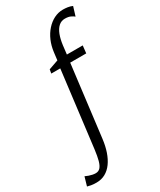

<svg xmlns="http://www.w3.org/2000/svg" viewBox="-367 -896 1022 1229"><g transform="rotate(-30 144.5 -281.5)"><path d="M140.5 -608Q146 -652 162.2 -689.5Q178.5 -727 203.8 -755.2Q229 -783.5 260.2 -799.2Q291.5 -815 326.5 -815Q342.5 -815 360.2 -812.5Q378 -810 395 -802.5L374.5 -735.5Q365 -743.5 349.2 -751Q333.5 -758.5 308 -758.5Q281.5 -758.5 262 -741.2Q242.5 -724 230.2 -692Q218 -660 212.5 -617L205 -553H322L316 -497.5H197.5L132.5 28.5Q126.5 78 112.5 119Q98.5 160 76.8 190Q55 220 25.8 236Q-3.5 252 -39.5 252Q-64 252 -79.8 249Q-95.5 246 -106 243L-87 178Q-75.5 183.5 -62.8 188Q-50 192.5 -37.5 195Q-25 197.5 -14.5 197.5Q6.5 197.5 19.5 183.2Q32.5 169 40.8 138.8Q49 108.5 55 61L124 -497.5H57.5L62.5 -526L133.5 -551Z"/></g></svg>

Font: Merriweather 24pt SemiCondensed Light
Style: Italic
Weight: 300
Width: 4
Italic angle: -7.8°
Designer: Eben Sorkin
Foundry: Eben Sorkin
Version: Version 2.101